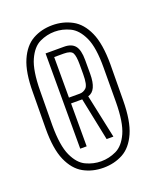

<svg xmlns="http://www.w3.org/2000/svg" viewBox="-95 -793 473 574"><g transform="rotate(-20 142.0 -505.5)"><path d="M137.5 -279.5Q102.5 -279.5 74.5 -295Q46.5 -310.5 30.2 -347.5Q14 -384.5 14.5 -449L15.5 -563Q15.5 -627.5 31.8 -664.5Q48 -701.5 75.8 -717Q103.5 -732.5 138.5 -732.5Q172.5 -732.5 200.8 -717.2Q229 -702 245.5 -665.2Q262 -628.5 262 -563L261 -449Q260.5 -383.5 244 -346.5Q227.5 -309.5 199.8 -294.5Q172 -279.5 137.5 -279.5ZM137.5 -300Q162.5 -300 185.8 -311Q209 -322 223.8 -354.5Q238.5 -387 239 -451L239.5 -560Q240 -624.5 225 -657Q210 -689.5 186.5 -700.8Q163 -712 138.5 -712Q113.5 -712 90.5 -701Q67.5 -690 52.8 -657.5Q38 -625 37.5 -560L36.5 -451Q36.5 -386.5 51.5 -354Q66.5 -321.5 89.8 -310.8Q113 -300 137.5 -300ZM91 -357V-660H149.5Q173.5 -660 184.5 -646.5Q195.5 -633 195.5 -601V-557Q195.5 -503.5 167 -496L196.5 -357H175L147 -493.5H111.5V-357ZM111.5 -512H146Q157.5 -512 166.5 -520.5Q175.5 -529 175.5 -563.5V-594.5Q175.5 -621 170 -631Q164.5 -641 142 -641H111.5Z"/></g></svg>

Font: Anybody Condensed ExtraLight
Style: Regular
Weight: 200
Width: 3
Designer: Tyler Finck
Foundry: Etcetera Type Company
Version: Version 1.010; ttfautohint (v1.8.3) -l 8 -r 50 -G 200 -x 14 